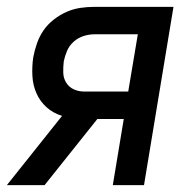

<svg xmlns="http://www.w3.org/2000/svg" viewBox="-38 -540 558 560"><path d="M92 0H-18L143 -202Q117 -210 98 -227Q79 -244 68.5 -267.5Q58 -291 56.5 -318.5Q55 -346 59 -373Q63 -394 70 -414Q77 -434 89 -451.5Q101 -469 119 -483Q137 -497 156.5 -505.5Q176 -514 196.5 -517Q217 -520 237 -520H468L382 0H291L323 -193H246ZM208 -273H336L364 -440H238Q222 -440 206 -435Q190 -430 177 -418.5Q164 -407 157.5 -391.5Q151 -376 148 -361Q146 -344 146.5 -328Q147 -312 155 -299Q163 -286 177 -279.5Q191 -273 208 -273Z"/></svg>

Font: Iosevka Medium
Style: Italic
Weight: 500
Italic angle: -9°
Monospace: yes
Designer: Belleve Invis
Foundry: Belleve Invis
Version: Version 32.5.0; ttfautohint (v1.8.4)